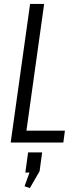

<svg xmlns="http://www.w3.org/2000/svg" viewBox="-20 -720 385 970"><path d="M98 -60H308L300 0H34L132 -700H203L107 -13ZM193 50 180 145 131 230 104 221 148 99 175 151 108 152 122 50Z"/></svg>

Font: Pathway Extreme Condensed Light
Style: Italic
Weight: 300
Width: 3
Italic angle: -8°
Version: Version 1.001;gftools[0.9.26]